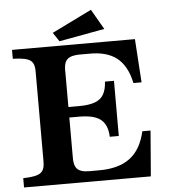

<svg xmlns="http://www.w3.org/2000/svg" viewBox="-59 -934 887 987"><g transform="rotate(-5 385.0 -440.0)"><path d="M446.8 -879.9 506.8 -775.9 272 -732.9 241.2 -778.8ZM24.9 -710H659.2L673.8 -485.8H631.8Q613.3 -575.2 560.8 -616.5Q508.3 -657.7 416 -655.8H368.2Q336.4 -655.3 318.4 -647Q300.3 -638.7 293.5 -620.1Q286.6 -601.6 288.1 -569.8V-392.1H347.2Q396 -392.6 425.8 -403.8Q455.6 -415 470 -439.7Q484.4 -464.4 486.8 -505.9H533.2V-221.2H486.8Q484.9 -262.2 470 -287.6Q455.1 -313 425 -325Q395 -336.9 347.2 -337.9H288.1V-139.2Q286.1 -91.8 304 -72.8Q321.8 -53.7 368.2 -54.2H416Q517.1 -53.7 575.9 -97.4Q634.8 -141.1 655.8 -234.9H698.2L679.2 0H24.9V-47.9Q60.1 -48.8 82.3 -53.2Q104.5 -57.6 116.5 -67.1Q128.4 -76.7 132.8 -93.5Q137.2 -110.4 136.2 -136.2V-575.2Q137.2 -601.6 133.1 -618.4Q128.9 -635.3 116.9 -644.8Q105 -654.3 82.5 -658.7Q60.1 -663.1 24.9 -664.1Z"/></g></svg>

Font: BIZ UDPMincho
Style: Bold
Weight: 700
Designer: TypeBank Co., Ltd.
Foundry: Morisawa Inc.
Version: Version 1.06